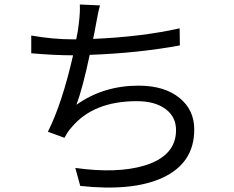

<svg xmlns="http://www.w3.org/2000/svg" viewBox="-20 -802 1040 854"><path d="M780 -600Q597 -566 379 -558Q348 -411 320 -336Q440 -421 596 -421Q712 -421 779 -366Q844 -313 844 -226Q844 -76 702 -11Q569 50 337 25L315 -55Q502 -29 624 -66Q763 -109 763 -223Q763 -281 719 -315Q672 -352 588 -352Q394 -352 297 -234Q281 -217 267 -189L193 -216Q256 -341 305 -556Q222 -556 119 -565V-644Q215 -627 305 -627H319Q328 -668 331 -701Q337 -751 335 -782L425 -778Q418 -757 407 -695Q400 -654 394 -629Q609 -638 779 -676Z"/></svg>

Font: Source Han Sans K Regular
Style: Regular
Weight: 400
Designer: Ryoko NISHIZUKA  (kana & ideographs); Paul D. Hunt (Latin, Greek & Cyrillic); Wenlong ZHANG  (bopomofo); Sandoll Communi
Foundry: Adobe Systems Incorporated
Version: Version 1.00 July 18, 2014, initial release